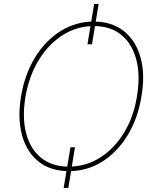

<svg xmlns="http://www.w3.org/2000/svg" viewBox="-20 -845 781 959"><path d="M354.5 -109.4 321.3 93.8H297.9L332 -109.4ZM472.7 -825.2 439.5 -624H417L450.2 -825.2ZM686.5 -363.3Q668.5 -252.4 616.7 -168.2Q564.9 -84 489.5 -37.1Q414.1 9.8 324.2 9.8Q232.9 9.8 173.3 -37.4Q113.8 -84.5 90.3 -168.7Q66.9 -252.9 85 -363.3Q103.5 -474.6 155.5 -558.8Q207.5 -643.1 283.2 -690.2Q358.9 -737.3 448.2 -737.3Q537.6 -737.3 597.7 -690.4Q657.7 -643.6 681.6 -559.3Q705.6 -475.1 686.5 -363.3ZM664.1 -363.3Q681.6 -469.2 660.6 -548.1Q639.6 -627 585.7 -670.9Q531.7 -714.8 449.2 -714.8Q365.7 -714.8 294.9 -670.7Q224.1 -626.5 175 -547.4Q126 -468.3 107.4 -363.3Q89.8 -258.3 110.6 -179.2Q131.3 -100.1 185.8 -56.4Q240.2 -12.7 323.2 -12.7Q407.7 -12.7 478.8 -57.1Q549.8 -101.6 598.6 -180.7Q647.5 -259.8 664.1 -363.3Z"/></svg>

Font: Inter Tight Thin
Style: Italic
Weight: 250
Italic angle: -9.39999°
Designer: Rasmus Andersson
Foundry: rsms
Version: Version 3.004